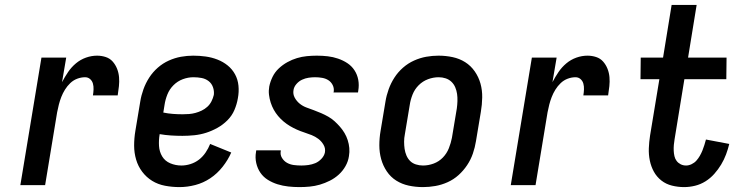

<svg xmlns="http://www.w3.org/2000/svg" viewBox="-20 -755 3040 783"><path d="M63 0 149 -520H250L233 -420Q244 -441 257.5 -461Q271 -481 289.5 -496.5Q308 -512 330.5 -520Q353 -528 376 -528Q394 -528 411 -522.5Q428 -517 439.5 -504Q451 -491 457.5 -474.5Q464 -458 465.5 -440Q467 -422 465 -403.5Q463 -385 460 -366H359Q361 -378 361.5 -390.5Q362 -403 359 -414Q356 -425 347.5 -432.5Q339 -440 327 -440Q311 -440 295 -434Q279 -428 266.5 -416Q254 -404 245 -389.5Q236 -375 230 -359.5Q224 -344 220 -328.5Q216 -313 213 -297L164 0Z M712 8Q682 8 653 2.5Q624 -3 600.5 -17.5Q577 -32 560 -54.5Q543 -77 535 -104.5Q527 -132 527 -161.5Q527 -191 532 -221L552 -341Q556 -366 565 -391Q574 -416 588.5 -438.5Q603 -461 623.5 -479Q644 -497 668.5 -508Q693 -519 718 -523.5Q743 -528 768 -528Q794 -528 819 -524.5Q844 -521 867 -512Q890 -503 908.5 -488Q927 -473 938.5 -452Q950 -431 952.5 -405.5Q955 -380 950 -354Q946 -330 936 -306.5Q926 -283 907.5 -264.5Q889 -246 866.5 -233.5Q844 -221 820.5 -213.5Q797 -206 772.5 -203.5Q748 -201 724 -201Q701 -201 677.5 -202.5Q654 -204 631 -208V-207Q627 -183 628.5 -159.5Q630 -136 641.5 -117Q653 -98 674.5 -89Q696 -80 720 -80Q738 -80 757 -86Q776 -92 791.5 -104Q807 -116 818.5 -133Q830 -150 837 -168L923 -133Q910 -103 888 -75Q866 -47 837.5 -28Q809 -9 776.5 -0.5Q744 8 712 8ZM725 -289Q738 -289 751 -290Q764 -291 777 -294.5Q790 -298 802.5 -304Q815 -310 825.5 -319.5Q836 -329 842.5 -342Q849 -355 852 -368Q854 -384 848.5 -399.5Q843 -415 830.5 -424.5Q818 -434 802 -437Q786 -440 769 -440Q747 -440 725.5 -432Q704 -424 687.5 -407.5Q671 -391 662.5 -369.5Q654 -348 651 -327L646 -296Q665 -292 685 -290.5Q705 -289 725 -289Z M1201 8Q1178 8 1155.5 5.5Q1133 3 1112 -3.5Q1091 -10 1072.5 -21.5Q1054 -33 1042 -50.5Q1030 -68 1025 -90Q1020 -112 1024 -135L1025 -142H1125V-139Q1122 -124 1130 -111Q1138 -98 1150.5 -91Q1163 -84 1178 -82Q1193 -80 1209 -80Q1223 -80 1237.5 -82Q1252 -84 1265.5 -89.5Q1279 -95 1290.5 -107Q1302 -119 1305 -133Q1308 -150 1299.5 -164.5Q1291 -179 1278.5 -188.5Q1266 -198 1251 -204Q1236 -210 1220.5 -215Q1205 -220 1190.5 -226.5Q1176 -233 1162.5 -241Q1149 -249 1136.5 -259.5Q1124 -270 1114 -282Q1104 -294 1096.5 -307.5Q1089 -321 1084 -336.5Q1079 -352 1077 -368.5Q1075 -385 1078 -402Q1082 -422 1091.5 -441.5Q1101 -461 1117 -476Q1133 -491 1152 -501.5Q1171 -512 1191 -518Q1211 -524 1231.5 -526Q1252 -528 1272 -528Q1295 -528 1316.5 -525.5Q1338 -523 1358.5 -516Q1379 -509 1396.5 -497.5Q1414 -486 1425.5 -468.5Q1437 -451 1441 -429.5Q1445 -408 1441 -385L1440 -378H1340L1341 -381Q1343 -396 1336.5 -408.5Q1330 -421 1319 -428Q1308 -435 1294 -437.5Q1280 -440 1265 -440Q1252 -440 1238.5 -438Q1225 -436 1212 -430Q1199 -424 1189 -412.5Q1179 -401 1177 -388Q1174 -371 1182 -356.5Q1190 -342 1202.5 -332Q1215 -322 1230 -316.5Q1245 -311 1260 -305.5Q1275 -300 1290 -293.5Q1305 -287 1319 -279Q1333 -271 1344.5 -260.5Q1356 -250 1366.5 -238Q1377 -226 1385 -212.5Q1393 -199 1398 -183.5Q1403 -168 1404.5 -151.5Q1406 -135 1403 -118Q1400 -97 1389 -77.5Q1378 -58 1361.5 -43Q1345 -28 1325 -18Q1305 -8 1284.5 -2Q1264 4 1243 6Q1222 8 1201 8Z M1705 8Q1675 8 1647 2Q1619 -4 1596 -18.5Q1573 -33 1557.5 -56Q1542 -79 1534.5 -106Q1527 -133 1527 -162.5Q1527 -192 1532 -221L1552 -341Q1556 -366 1565 -391Q1574 -416 1588.5 -438.5Q1603 -461 1623.5 -479Q1644 -497 1668.5 -508Q1693 -519 1718 -523.5Q1743 -528 1768 -528Q1798 -528 1826 -522Q1854 -516 1877 -501.5Q1900 -487 1916 -464Q1932 -441 1939.5 -414Q1947 -387 1946.5 -357.5Q1946 -328 1941 -299L1921 -179Q1917 -154 1908.5 -129Q1900 -104 1885 -81.5Q1870 -59 1850 -41Q1830 -23 1805.5 -12Q1781 -1 1755.5 3.5Q1730 8 1705 8ZM1705 -80Q1727 -80 1748.5 -88Q1770 -96 1786 -112.5Q1802 -129 1810.5 -150.5Q1819 -172 1823 -193L1843 -313Q1845 -328 1845.5 -343Q1846 -358 1844 -372Q1842 -386 1836.5 -399Q1831 -412 1821 -421.5Q1811 -431 1797.5 -435.5Q1784 -440 1769 -440Q1747 -440 1725.5 -432Q1704 -424 1687.5 -407.5Q1671 -391 1662.5 -369.5Q1654 -348 1651 -327L1631 -207Q1628 -192 1628 -177Q1628 -162 1630 -148Q1632 -134 1637.5 -121Q1643 -108 1652.5 -98.5Q1662 -89 1676 -84.5Q1690 -80 1705 -80Z M2063 0 2149 -520H2250L2233 -420Q2244 -441 2257.5 -461Q2271 -481 2289.5 -496.5Q2308 -512 2330.5 -520Q2353 -528 2376 -528Q2394 -528 2411 -522.5Q2428 -517 2439.5 -504Q2451 -491 2457.5 -474.5Q2464 -458 2465.5 -440Q2467 -422 2465 -403.5Q2463 -385 2460 -366H2359Q2361 -378 2361.5 -390.5Q2362 -403 2359 -414Q2356 -425 2347.5 -432.5Q2339 -440 2327 -440Q2311 -440 2295 -434Q2279 -428 2266.5 -416Q2254 -404 2245 -389.5Q2236 -375 2230 -359.5Q2224 -344 2220 -328.5Q2216 -313 2213 -297L2164 0Z M2770 8Q2745 8 2720.5 2Q2696 -4 2677 -19Q2658 -34 2646.5 -55Q2635 -76 2630 -100.5Q2625 -125 2626 -150.5Q2627 -176 2631 -202L2669 -432H2592L2593 -520H2684L2719 -735H2821L2786 -520H2943L2942 -432H2771L2731 -187Q2729 -176 2728 -164Q2727 -152 2727.5 -140.5Q2728 -129 2730.5 -118Q2733 -107 2739.5 -98.5Q2746 -90 2756 -85Q2766 -80 2778 -80Q2789 -80 2800.5 -85.5Q2812 -91 2820 -100Q2828 -109 2834 -119.5Q2840 -130 2844.5 -141Q2849 -152 2852.5 -163.5Q2856 -175 2859 -186L2954 -168Q2949 -147 2941 -125.5Q2933 -104 2921 -84Q2909 -64 2893 -46Q2877 -28 2857 -15.5Q2837 -3 2814.5 2.5Q2792 8 2770 8Z"/></svg>

Font: Iosevka Term Curly Semibold
Style: Italic
Weight: 600
Italic angle: -9°
Designer: Belleve Invis
Foundry: Belleve Invis
Version: Version 32.3.0